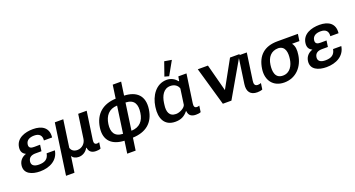

<svg xmlns="http://www.w3.org/2000/svg" viewBox="-56 -1601 4776 2586"><g transform="rotate(-20 2332.0 -308.0)"><path d="M250.5 14.6C388.7 14.6 512.2 -48.8 532.2 -184.6H414.1C400.4 -105.5 350.1 -76.7 266.6 -76.7C201.2 -76.7 158.7 -101.6 166.5 -157.7C174.8 -216.3 219.7 -234.9 274.4 -234.9H358.4L371.1 -323.7L287.1 -322.8C243.7 -322.3 208 -333 215.3 -384.8C223.1 -440.9 269.5 -466.8 337.9 -466.8C412.1 -466.8 446.8 -428.2 439 -359.9H556.6C572.3 -498 477.5 -554.2 351.6 -554.2C234.9 -554.2 109.9 -512.7 92.3 -388.7C83.5 -327.6 107.4 -292.5 150.4 -272.9C94.7 -254.9 50.8 -214.4 41.5 -149.4C24.4 -29.3 134.8 14.6 250.5 14.6Z M556.2 189.5H677.2L710.4 -39.6C726.1 -7.8 763.7 9.8 806.6 9.8C867.2 9.8 914.6 -25.9 939.5 -71.3H945.3C952.6 -10.3 993.2 14.6 1049.8 15.1C1070.3 15.1 1098.1 13.7 1118.2 3.9L1130.4 -83.5C1119.1 -78.6 1107.4 -76.2 1097.2 -76.2C1060.5 -76.2 1054.7 -104 1059.6 -140.6L1117.2 -539.1H995.6L946.8 -197.3C938 -134.3 885.3 -84.5 820.8 -84.5C765.1 -84.5 736.3 -114.7 725.6 -147.5L781.7 -539.1H660.6Z M1432.6 191.4H1553.2L1578.6 14.6C1762.7 7.3 1884.3 -81.5 1911.1 -271C1938 -459.5 1835.9 -550.8 1660.2 -558.1L1687.5 -749H1566.9L1539.6 -558.1C1357.4 -550.8 1233.9 -454.1 1206.5 -264.6C1180.7 -82 1285.2 7.3 1458 14.6ZM1471.2 -79.1C1350.1 -83.5 1314.9 -160.6 1330.6 -271C1346.7 -383.3 1406.2 -460 1525.9 -464.4ZM1591.8 -79.1 1646.5 -464.4C1772.9 -460 1804.2 -380.9 1787.1 -264.6C1771.5 -153.8 1710.9 -83.5 1591.8 -79.1Z M2191.4 9.8C2268.1 9.8 2322.3 -15.1 2370.1 -74.7H2376.5C2380.4 -9.3 2424.3 15.1 2482.4 15.1C2501 15.1 2536.1 13.2 2553.2 3.9L2565.9 -85.4C2554.7 -81.1 2543.9 -78.1 2532.7 -78.1C2494.1 -78.1 2488.3 -105.5 2493.7 -144.5L2552.2 -551.8H2435.5L2424.3 -489.3H2415.5C2385.7 -531.2 2331.1 -562 2271 -562C2112.8 -562 2025.4 -417 2005.4 -277.8L2003.4 -262.2C1982.9 -120.1 2030.3 9.8 2191.4 9.8ZM2320.3 -595.7 2429.7 -790.5 2326.2 -808.1 2257.8 -612.8ZM2234.9 -85.9C2136.2 -85.9 2115.2 -163.6 2128.4 -255.4L2132.3 -284.7C2145.5 -376.5 2189.9 -467.3 2288.6 -467.3C2350.6 -467.3 2392.6 -433.6 2405.3 -389.2L2373.5 -164.6C2357.9 -121.6 2286.6 -85.9 2234.9 -85.9Z M2995.6 0 3314.5 -551.8H3176.3L2961.9 -163.6L2859.9 -551.8H2714.4L2873 0Z M3363.3 14.2C3387.7 14.2 3416.5 10.3 3437.5 1.5L3450.2 -86.9C3435.1 -82 3420.4 -77.6 3404.8 -77.6C3360.4 -77.6 3350.1 -107.4 3356.9 -153.3L3412.1 -539.1H3291.5L3235.8 -150.9C3220.2 -43.5 3266.6 14.2 3363.3 14.2Z M3751.5 14.6C3920.4 14.6 4029.8 -110.8 4052.7 -270.5C4063 -340.3 4059.6 -395 4024.9 -440.4H4130.4L4144.5 -539.1H3851.6C3663.1 -539.1 3555.7 -442.9 3529.8 -259.8C3506.8 -103 3591.8 14.6 3751.5 14.6ZM3764.6 -79.1C3652.8 -79.1 3641.6 -182.1 3654.8 -273.9C3669.4 -375 3723.1 -448.2 3830.1 -448.2C3932.1 -441.4 3939 -340.8 3926.8 -256.8C3914.6 -168.5 3867.2 -79.1 3764.6 -79.1Z M4356 14.6C4494.1 14.6 4617.7 -48.8 4637.7 -184.6H4519.5C4505.9 -105.5 4455.6 -76.7 4372.1 -76.7C4306.6 -76.7 4264.2 -101.6 4272 -157.7C4280.3 -216.3 4325.2 -234.9 4379.9 -234.9H4463.9L4476.6 -323.7L4392.6 -322.8C4349.1 -322.3 4313.5 -333 4320.8 -384.8C4328.6 -440.9 4375 -466.8 4443.4 -466.8C4517.6 -466.8 4552.2 -428.2 4544.4 -359.9H4662.1C4677.7 -498 4583 -554.2 4457 -554.2C4340.3 -554.2 4215.3 -512.7 4197.8 -388.7C4189 -327.6 4212.9 -292.5 4255.9 -272.9C4200.2 -254.9 4156.2 -214.4 4147 -149.4C4129.9 -29.3 4240.2 14.6 4356 14.6Z"/></g></svg>

Font: Winston SemiBold
Style: Italic
Weight: 600
Italic angle: -8.13011°
Designer: Vernon Adams, Kim Jin-seong, David Berlow, Cristiano Sobral
Foundry: The Winston Project Authors
Version: Version 3.004